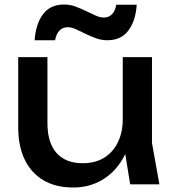

<svg xmlns="http://www.w3.org/2000/svg" viewBox="-20 -820 772 854"><path d="M306 14Q228 14 173.5 -18Q119 -50 90 -110Q61 -170 61 -253V-566H191V-273Q191 -185 231.5 -139.5Q272 -94 348 -94Q403 -94 442.5 -118Q482 -142 504 -186.5Q526 -231 526 -290L571 -265Q563 -178 527 -115.5Q491 -53 434 -19.5Q377 14 306 14ZM559 0 526 -204V-566H656V-184L689 0ZM134 -641Q139 -714 171.5 -757Q204 -800 265 -800Q291 -800 315.5 -791Q340 -782 362.5 -771Q385 -760 405 -751Q425 -742 442 -742Q464 -742 478.5 -757Q493 -772 497 -799H588Q584 -730 552 -685.5Q520 -641 457 -641Q431 -641 406.5 -650Q382 -659 359.5 -670Q337 -681 317.5 -690Q298 -699 281 -699Q259 -699 244.5 -684Q230 -669 225 -641Z"/></svg>

Font: Unbounded
Style: Regular
Weight: 400
Designer: Luke Prowse, Jean-Baptiste Morizot, Fátima Lázaro, Florian Runge
Foundry: NaN
Version: Version 1.701;gftools[0.9.28.dev5+ged2979d]